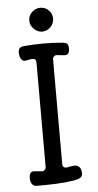

<svg xmlns="http://www.w3.org/2000/svg" viewBox="-58 -877 466 915"><g transform="rotate(-5 175.0 -420.0)"><path d="M79 2Q65 2 57.5 -9.5Q50 -21 50 -37Q50 -55 56.5 -62.5Q63 -70 78 -68Q86 -67 93.5 -66.5Q101 -66 109 -65Q117 -64 123.5 -69.5Q130 -75 130 -84V-583Q130 -605 107 -602Q100 -601 93 -599.5Q86 -598 78 -597Q69 -596 63 -601Q57 -606 53.5 -615.5Q50 -625 50 -636Q50 -653 57 -659.5Q64 -666 80 -667Q170 -675 260 -667Q277 -666 283.5 -659.5Q290 -653 290 -636Q290 -620 283.5 -612.5Q277 -605 262 -607Q255 -608 247 -608.5Q239 -609 231 -610Q223 -612 216.5 -606Q210 -600 210 -591V-92Q210 -70 233 -73Q241 -75 248 -76Q255 -77 262 -78Q278 -80 289 -70.5Q300 -61 300 -37Q300 -24 288.5 -17.5Q277 -11 259 -8Q214 -1 169.5 0.5Q125 2 79 2ZM113 -785Q113 -809 130.5 -825.5Q148 -842 170 -842Q194 -842 210.5 -825.5Q227 -809 227 -785Q227 -763 210.5 -745.5Q194 -728 170 -728Q148 -728 130.5 -745.5Q113 -763 113 -785Z"/></g></svg>

Font: Winky Sans Light
Style: Regular
Weight: 300
Designer: Simon Atzbach
Foundry: typofactur
Version: Version 1.205